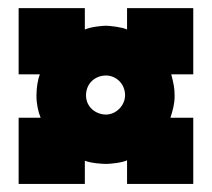

<svg xmlns="http://www.w3.org/2000/svg" viewBox="-20 -602 522 473"><path d="M191.9 -367.2C191.9 -396.5 214.4 -416 241.2 -416C265.1 -416 288.1 -396.5 288.1 -367.2C288.1 -342.3 266.1 -319.8 241.2 -319.8C216.3 -319.8 191.9 -337.9 191.9 -367.2ZM293 -207V-148.9H456.1V-312H399.9C405.8 -331.1 410.2 -345.7 410.2 -366.2C410.2 -386.2 407.2 -397.9 401.9 -418.9H456.1V-582H293V-529.3C281.7 -535.2 249 -538.6 241.2 -538.6C232.9 -538.6 204.1 -536.1 189 -529.3V-582H25.9V-418.9H78.1C73.2 -405.8 69.8 -386.2 69.8 -366.2C69.8 -345.7 74.2 -326.2 80.1 -312H25.9V-148.9H189V-206.1C204.6 -199.7 232.9 -198.2 241.2 -198.2C249 -198.2 277.8 -200.2 293 -207Z"/></svg>

Font: Tuffy
Style: Bold
Weight: 700
Designer: Thatcher Ulrich, Karoly Barta, Michael Everson
Version: Version 001.270